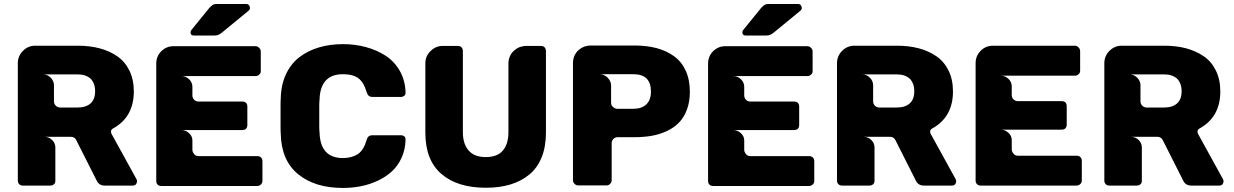

<svg xmlns="http://www.w3.org/2000/svg" viewBox="-20 -927 6150 957"><path d="M657.2 -7.8Q651.4 -2 642.1 -2H502Q472.7 -2 460.9 -28.8L359.9 -229Q351.6 -245.1 333 -245.1H201.2Q223.1 -245.1 239.5 -229.5Q255.9 -213.9 255.9 -191.9V-26.9Q255.9 -14.2 249 -8.8Q242.2 -2 230 -2H94.2Q83 -2 75.9 -8.8Q68.8 -15.6 68.8 -26.9V-611.8Q68.8 -647.9 94.5 -673.6Q120.1 -699.2 155.8 -699.2H368.2Q426.8 -699.2 476.1 -686.3Q525.4 -673.3 564.2 -646.7Q603 -620.1 625 -575.2Q647 -530.3 647 -471.2Q647 -342.3 541 -285.2Q533.2 -278.8 533.2 -272Q533.2 -267.1 535.2 -261.2L660.2 -34.2Q663.1 -28.3 663.1 -22.9Q663.1 -15.1 657.2 -7.8ZM454.1 -472.2Q454.1 -512.2 431.2 -535.2Q407.2 -556.2 367.2 -556.2H194.8Q216.3 -556.2 232.7 -539.8Q249 -523.4 249 -502V-421.9Q249 -409.2 258.1 -400.1Q267.1 -391.1 279.8 -391.1H367.2Q408.2 -391.1 431.2 -411.4Q454.1 -431.6 454.1 -472.2Z M1261.7 0H783.7Q772.5 0 765.6 -6.8Q758.8 -13.7 758.8 -24.9V-609.9Q758.8 -646.5 783.9 -671.6Q809.1 -696.8 845.7 -696.8H1253.9Q1263.7 -696.8 1271.7 -688.7Q1279.8 -680.7 1279.8 -670.9V-571.8Q1279.8 -561.5 1272 -555.2Q1264.6 -547.9 1253.9 -547.9H883.8Q906.2 -547.9 922.6 -532Q939 -516.1 939 -494.1V-452.1Q939 -438.5 947.8 -429.7Q956.5 -420.9 969.7 -420.9H1187Q1212.9 -420.9 1212.9 -395V-305.2Q1212.9 -278.8 1187 -278.8H883.8Q905.3 -278.8 922.1 -263.4Q939 -248 939 -227.1V-180.2Q939 -169.4 947.8 -159.2Q955.1 -148.9 969.7 -148.9H1261.7Q1273.9 -148.9 1281 -142.1Q1288.1 -135.3 1288.1 -123V-24.9Q1288.1 -14.6 1280.3 -7.3Q1272.5 0 1261.7 0ZM1048.8 -750H945.8Q929.7 -750 929.7 -766.1Q929.7 -773.4 935.1 -778.8L1023.9 -888.2Q1035.6 -899.9 1042 -903.8Q1050.3 -907.2 1061 -907.2H1207Q1215.3 -907.2 1220.7 -901.9Q1226.1 -893.1 1226.1 -887.2Q1226.1 -880.4 1220.7 -875L1086.9 -765.1Q1073.7 -754.9 1068.8 -753.9Q1062.5 -750 1048.8 -750Z M1379.4 -259.8Q1378.4 -268.6 1378.4 -295.9V-400.9Q1378.4 -428.2 1379.4 -437Q1380.9 -505.4 1405.8 -557.9Q1430.7 -610.4 1473.1 -642.6Q1515.6 -674.8 1570.3 -690.9Q1625 -707 1689.5 -707Q1749 -707 1803 -692.6Q1856.9 -678.2 1901.4 -649.7Q1945.8 -621.1 1972.9 -573.5Q2000 -525.9 2001.5 -464.8Q2001.5 -456.1 1995.6 -450.2Q1987.8 -443.8 1979.5 -443.8H1838.4Q1823.7 -443.8 1817.4 -450.2Q1812 -454.6 1806.6 -470.2Q1793 -517.1 1766.1 -537.1Q1739.3 -557.1 1689.5 -557.1Q1577.1 -557.1 1572.8 -432.1Q1571.3 -418.9 1571.3 -397.9V-299.8Q1571.3 -278.3 1572.8 -265.1Q1577.1 -139.2 1689.5 -139.2Q1732.9 -139.2 1764.6 -159.2Q1793.5 -180.7 1806.6 -227.1Q1810.5 -241.2 1817.4 -247.1Q1824.2 -252.9 1838.4 -252.9H1979.5Q1988.3 -252.9 1995.6 -247.1Q2001.5 -241.2 2001.5 -231.9Q2000.5 -182.1 1981.9 -141.1Q1963.4 -100.1 1933.1 -72.5Q1902.8 -44.9 1862.5 -26.1Q1822.3 -7.3 1778.8 1.2Q1735.4 9.8 1689.5 9.8Q1549.8 9.8 1466.1 -58.6Q1382.3 -127 1379.4 -259.8Z M2100.1 -266.1V-611.8Q2100.1 -647 2126 -672.6Q2151.9 -698.2 2187 -698.2H2261.2Q2273.4 -698.2 2280.3 -691.2Q2287.1 -684.1 2287.1 -671.9V-268.1Q2287.1 -210 2315.7 -177Q2344.2 -144 2401.4 -144Q2459 -144 2486.6 -176.8Q2514.2 -209.5 2514.2 -268.1V-611.8Q2514.2 -631.8 2522.9 -648.9Q2529.8 -665 2543.9 -675.8Q2557.6 -688 2572.3 -692.9Q2590.3 -698.2 2601.1 -698.2H2675.3Q2687.5 -698.2 2694.3 -691.2Q2701.2 -684.1 2701.2 -671.9V-266.1Q2701.2 -195.3 2679.4 -142.1Q2657.7 -88.9 2617.4 -56.2Q2577.1 -23.4 2523.4 -7.3Q2469.7 8.8 2402.3 8.8Q2259.3 8.8 2179.7 -60.3Q2100.1 -129.4 2100.1 -266.1Z M3418.5 -469.2Q3418.5 -419.4 3403.8 -380.4Q3389.2 -341.3 3364 -315.7Q3338.9 -290 3303 -273.4Q3267.1 -256.8 3227.8 -250Q3188.5 -243.2 3142.6 -243.2H3058.6Q3045.9 -243.2 3037.4 -234.4Q3028.8 -225.6 3028.8 -212.9V-27.8Q3028.8 -18.6 3021.5 -11.2Q3014.6 -2.9 3003.9 -2.9H2860.8Q2851.6 -2.9 2843.8 -10.7Q2835.9 -18.6 2835.9 -27.8V-612.8Q2835.9 -641.6 2850.8 -662.8Q2865.7 -684.1 2892.6 -694.8Q2910.6 -700.2 2922.9 -700.2H3142.6Q3203.1 -700.2 3252.2 -687.3Q3301.3 -674.3 3339.1 -647.2Q3377 -620.1 3397.7 -575Q3418.5 -529.8 3418.5 -469.2ZM3224.6 -470.2Q3224.6 -557.1 3137.7 -557.1H2968.8Q2976.6 -557.1 2986.8 -554.2Q2998 -549.3 3005.9 -543Q3025.9 -522.9 3025.9 -502V-416Q3025.9 -400.9 3035.6 -394Q3044.9 -384.8 3056.6 -384.8H3137.7Q3178.7 -384.8 3201.7 -407Q3224.6 -429.2 3224.6 -470.2Z M4012.2 0H3534.2Q3522.9 0 3516.1 -6.8Q3509.3 -13.7 3509.3 -24.9V-609.9Q3509.3 -646.5 3534.4 -671.6Q3559.6 -696.8 3596.2 -696.8H4004.4Q4014.2 -696.8 4022.2 -688.7Q4030.3 -680.7 4030.3 -670.9V-571.8Q4030.3 -561.5 4022.5 -555.2Q4015.1 -547.9 4004.4 -547.9H3634.3Q3656.7 -547.9 3673.1 -532Q3689.5 -516.1 3689.5 -494.1V-452.1Q3689.5 -438.5 3698.2 -429.7Q3707 -420.9 3720.2 -420.9H3937.5Q3963.4 -420.9 3963.4 -395V-305.2Q3963.4 -278.8 3937.5 -278.8H3634.3Q3655.8 -278.8 3672.6 -263.4Q3689.5 -248 3689.5 -227.1V-180.2Q3689.5 -169.4 3698.2 -159.2Q3705.6 -148.9 3720.2 -148.9H4012.2Q4024.4 -148.9 4031.5 -142.1Q4038.6 -135.3 4038.6 -123V-24.9Q4038.6 -14.6 4030.8 -7.3Q4022.9 0 4012.2 0ZM3799.3 -750H3696.3Q3680.2 -750 3680.2 -766.1Q3680.2 -773.4 3685.5 -778.8L3774.4 -888.2Q3786.1 -899.9 3792.5 -903.8Q3800.8 -907.2 3811.5 -907.2H3957.5Q3965.8 -907.2 3971.2 -901.9Q3976.6 -893.1 3976.6 -887.2Q3976.6 -880.4 3971.2 -875L3837.4 -765.1Q3824.2 -754.9 3819.3 -753.9Q3813 -750 3799.3 -750Z M4740.2 -7.8Q4734.4 -2 4725.1 -2H4585Q4555.7 -2 4543.9 -28.8L4442.9 -229Q4434.6 -245.1 4416 -245.1H4284.2Q4306.2 -245.1 4322.5 -229.5Q4338.9 -213.9 4338.9 -191.9V-26.9Q4338.9 -14.2 4332 -8.8Q4325.2 -2 4313 -2H4177.2Q4166 -2 4158.9 -8.8Q4151.9 -15.6 4151.9 -26.9V-611.8Q4151.9 -647.9 4177.5 -673.6Q4203.1 -699.2 4238.8 -699.2H4451.2Q4509.8 -699.2 4559.1 -686.3Q4608.4 -673.3 4647.2 -646.7Q4686 -620.1 4708 -575.2Q4730 -530.3 4730 -471.2Q4730 -342.3 4624 -285.2Q4616.2 -278.8 4616.2 -272Q4616.2 -267.1 4618.2 -261.2L4743.2 -34.2Q4746.1 -28.3 4746.1 -22.9Q4746.1 -15.1 4740.2 -7.8ZM4537.1 -472.2Q4537.1 -512.2 4514.2 -535.2Q4490.2 -556.2 4450.2 -556.2H4277.8Q4299.3 -556.2 4315.7 -539.8Q4332 -523.4 4332 -502V-421.9Q4332 -409.2 4341.1 -400.1Q4350.1 -391.1 4362.8 -391.1H4450.2Q4491.2 -391.1 4514.2 -411.4Q4537.1 -431.6 4537.1 -472.2Z M4842.8 -26.9V-611.8Q4842.8 -648.4 4867.9 -673.8Q4893.1 -699.2 4929.7 -699.2H5337.9Q5347.7 -699.2 5355.7 -690.9Q5363.8 -682.6 5363.8 -672.9V-574.2Q5363.8 -563.5 5356 -557.1Q5348.6 -549.8 5337.9 -549.8H4967.8Q4990.2 -549.8 5006.6 -533.9Q5022.9 -518.1 5022.9 -496.1V-454.1Q5022.9 -440.4 5031.7 -431.6Q5040.5 -422.9 5053.7 -422.9H5271Q5296.9 -422.9 5296.9 -397V-307.1Q5296.9 -280.8 5271 -280.8H4967.8Q4989.3 -280.8 5006.1 -265.4Q5022.9 -250 5022.9 -229V-182.1Q5022.9 -171.4 5031.7 -161.1Q5039.1 -150.9 5053.7 -150.9H5345.7Q5357.9 -150.9 5365 -144Q5372.1 -137.2 5372.1 -125V-26.9Q5372.1 -16.6 5364.3 -9.3Q5356.4 -2 5345.7 -2H4868.2Q4856.9 -2 4849.9 -8.8Q4842.8 -15.6 4842.8 -26.9Z M6072.8 -7.8Q6066.9 -2 6057.6 -2H5917.5Q5888.2 -2 5876.5 -28.8L5775.4 -229Q5767.1 -245.1 5748.5 -245.1H5616.7Q5638.7 -245.1 5655 -229.5Q5671.4 -213.9 5671.4 -191.9V-26.9Q5671.4 -14.2 5664.6 -8.8Q5657.7 -2 5645.5 -2H5509.8Q5498.5 -2 5491.5 -8.8Q5484.4 -15.6 5484.4 -26.9V-611.8Q5484.4 -647.9 5510 -673.6Q5535.6 -699.2 5571.3 -699.2H5783.7Q5842.3 -699.2 5891.6 -686.3Q5940.9 -673.3 5979.7 -646.7Q6018.6 -620.1 6040.5 -575.2Q6062.5 -530.3 6062.5 -471.2Q6062.5 -342.3 5956.5 -285.2Q5948.7 -278.8 5948.7 -272Q5948.7 -267.1 5950.7 -261.2L6075.7 -34.2Q6078.6 -28.3 6078.6 -22.9Q6078.6 -15.1 6072.8 -7.8ZM5869.6 -472.2Q5869.6 -512.2 5846.7 -535.2Q5822.8 -556.2 5782.7 -556.2H5610.4Q5631.8 -556.2 5648.2 -539.8Q5664.6 -523.4 5664.6 -502V-421.9Q5664.6 -409.2 5673.6 -400.1Q5682.6 -391.1 5695.3 -391.1H5782.7Q5823.7 -391.1 5846.7 -411.4Q5869.6 -431.6 5869.6 -472.2Z"/></svg>

Font: Cunia
Style: Bold
Weight: 700
Designer: Alejo Bergmann, Denis Ignatov
Foundry: Hubert & Fischer
Version: Version 1.00 February 21, 2019, initial release